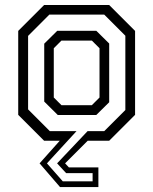

<svg xmlns="http://www.w3.org/2000/svg" viewBox="-20 -560 610 764"><path d="M178.2 -38.2H394.8L478.8 -122.2V-417.8L394.8 -501.8H176.2L91.8 -417.2V-124.8ZM209.8 -102.5 156 -155.8V-386.2L207.8 -437.5H363.2L414.5 -386.8V-153.2L363.2 -102.5ZM224.5 -141.5H345.5L376 -172V-368L345.5 -398.5H224.5L194 -368V-172ZM284.5 -38.2 166.8 90 229.8 161.5H348.5V129H243.2L207.2 90L328.5 -38.2ZM414.5 -540 517.5 -437V-103L414.5 0H329L239 90L254 106H371.5V184.5H219L137.5 90L217.8 0H155.5L52.5 -103V-437L155.5 -540Z"/></svg>

Font: Tourney Thin
Style: Regular
Weight: 100
Designer: Tyler Finck
Foundry: Etcetera Type Co
Version: Version 1.015